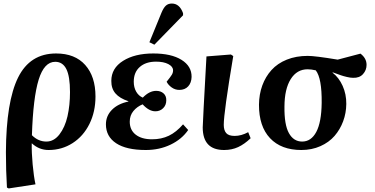

<svg xmlns="http://www.w3.org/2000/svg" viewBox="-20 -828 2106 1078"><path d="M179.2 207 28.8 230 19 225.1Q13.2 130.9 13.2 25.9Q14.6 -257.3 81.5 -392.6Q148.4 -527.8 294.9 -527.8Q400.9 -527.8 458.5 -463.1Q516.1 -398.4 516.1 -286.1Q516.1 -200.7 482.2 -132.1Q448.2 -63.5 387.9 -24.7Q327.6 14.2 252.9 14.2Q199.7 14.2 159.2 -22.9H158.2Q157.2 28.8 163.3 95.2Q169.4 161.6 179.2 207ZM240.2 -33.2Q282.7 -33.2 313.7 -73.2Q344.7 -113.3 358.9 -175Q373 -236.8 373 -311Q373 -399.4 352.5 -440.2Q332 -481 290 -481Q228 -481 197 -380.4Q166 -279.8 159.2 -68.8Q194.8 -33.2 240.2 -33.2Z M1007.8 -742.2 846.7 -577.1 818.8 -590.8 886.7 -756.8Q898.4 -784.7 911.4 -796.4Q924.3 -808.1 944.8 -808.1Q988.3 -808.1 1007.8 -753.9ZM798.8 14.2Q689.5 14.2 632.1 -23.7Q574.7 -61.5 574.7 -129.9Q574.7 -177.2 608.4 -211.4Q642.1 -245.6 700.7 -257.8V-259.8Q651.9 -275.9 628.2 -303.5Q604.5 -331.1 605 -374Q605 -444.8 670.9 -486.3Q736.8 -527.8 840.8 -527.8Q941.9 -527.8 999.3 -491.9Q1056.6 -456.1 1055.7 -396Q1054.7 -362.8 1036.4 -343Q1018.1 -323.2 986.8 -323.2Q963.4 -323.2 944.1 -336.9Q924.8 -350.6 915.5 -369.1Q938 -397 944.8 -408.4Q951.7 -419.9 951.7 -433.1Q951.7 -454.1 925.3 -468Q898.9 -481.9 856 -481.9Q798.8 -481.9 764.9 -452.1Q731 -422.4 731 -369.1Q731 -337.4 744.6 -313.5Q758.3 -289.6 781.7 -279.8Q818.4 -317.9 856.9 -317.9Q882.3 -317.9 898.2 -303.7Q914.1 -289.6 913.6 -265.1Q913.6 -237.8 896 -220.5Q878.4 -203.1 852.5 -203.1Q816.4 -203.1 780.8 -242.2Q749.5 -229.5 729 -204.6Q708.5 -179.7 708.5 -145Q708.5 -98.1 741.9 -72Q775.4 -45.9 833.5 -45.9Q886.2 -45.9 928 -65.9Q969.7 -85.9 1007.8 -129.9L1036.6 -98.1Q1000.5 -45.9 937.7 -15.9Q875 14.2 798.8 14.2Z M1238.3 14.2Q1118.2 14.2 1118.2 -112.8Q1118.2 -134.3 1139.2 -511.2L1276.4 -522L1289.6 -513.2Q1236.3 -195.8 1236.3 -127Q1236.3 -96.7 1250 -80.8Q1263.7 -64.9 1297.4 -64.9Q1335 -64.9 1373.5 -85.9L1387.2 -51.8Q1352.5 -18.6 1317.1 -2.2Q1281.7 14.2 1238.3 14.2Z M1671.9 14.2Q1558.6 14.2 1496.1 -52.2Q1433.6 -118.7 1434.1 -240.2Q1434.6 -298.3 1452.6 -347.9Q1470.7 -397.5 1504.4 -434.8Q1538.1 -472.2 1590.3 -493.2Q1642.6 -514.2 1708 -514.2Q1749 -514.2 1876 -493.2L2003.9 -526.9Q2038.1 -501 2038.1 -463.9Q2038.1 -434.1 2018.1 -411.9Q1998 -389.6 1961.9 -391.1Q1947.3 -391.1 1927 -396Q1906.7 -400.9 1893.6 -405.5Q1880.4 -410.2 1848.1 -421.9L1847.2 -419.9Q1882.8 -392.6 1903.8 -345.9Q1924.8 -299.3 1924.3 -244.1Q1923.8 -193.4 1906.7 -147.2Q1889.6 -101.1 1858.4 -64.9Q1827.1 -28.8 1778.8 -7.3Q1730.5 14.2 1671.9 14.2ZM1676.3 -33.2Q1727.1 -33.2 1755.9 -87.4Q1784.7 -141.6 1786.1 -250Q1787.6 -388.7 1752.9 -433.1Q1727.1 -439 1707 -439Q1647 -439 1612.3 -383.8Q1577.6 -328.6 1577.1 -230Q1575.7 -127.9 1602.1 -80.6Q1628.4 -33.2 1676.3 -33.2Z"/></svg>

Font: Literata SemiBold
Style: Italic
Weight: 650
Italic angle: -2.39999°
Designer: Latin by Veronika Burian and Jose Scaglione. Greek by Irene Vlachou. Cyrillic by Vera Evstafieva
Foundry: TypeTogether
Version: Version 3.021